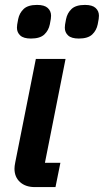

<svg xmlns="http://www.w3.org/2000/svg" viewBox="-20 -762 423 782"><path d="M122 0Q84 0 61.5 -20.5Q39 -41 39 -75Q39 -85 42 -100L126 -522H247L163 -99H226L206 0ZM106 -605Q76 -605 62.5 -617.5Q49 -630 49 -649Q49 -654 50 -662Q51 -670 54 -684Q59 -709 76.5 -725.5Q94 -742 131 -742Q161 -742 174.5 -729.5Q188 -717 188 -698Q188 -693 187 -685Q186 -677 183 -663Q178 -638 160.5 -621.5Q143 -605 106 -605ZM301 -605Q271 -605 257.5 -617.5Q244 -630 244 -649Q244 -654 245 -662Q246 -670 249 -684Q254 -709 271.5 -725.5Q289 -742 326 -742Q356 -742 369.5 -729.5Q383 -717 383 -698Q383 -693 382 -685Q381 -677 378 -663Q373 -638 355.5 -621.5Q338 -605 301 -605Z"/></svg>

Font: IBM Plex Sans SmBld
Style: Italic
Weight: 600
Italic angle: -11°
Designer: Mike Abbink, Paul van der Laan, Pieter van Rosmalen
Foundry: Bold Monday
Version: Version 3.005